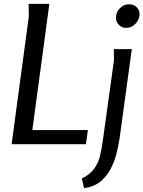

<svg xmlns="http://www.w3.org/2000/svg" viewBox="-20 -745 741 992"><path d="M235 -725 147 -73H434L424 0H40L129 -661L128 -725ZM701 -671Q701 -645 680.5 -623Q660 -601 632 -601Q609 -601 594 -617Q579 -633 579 -654Q579 -681 599 -702Q619 -723 647 -723Q671 -723 686 -708Q701 -693 701 -671ZM661 -491 598 -31Q592 9 581 51.5Q570 94 549.5 131.5Q529 169 496 195Q463 221 414 227L403 177Q445 157 467 126Q489 95 497.5 57Q506 19 511 -17L569 -435L568 -491Z"/></svg>

Font: Rosario Medium
Style: Italic
Weight: 500
Italic angle: -8.05°
Version: Version 1.201